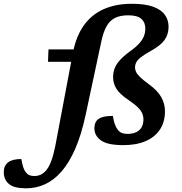

<svg xmlns="http://www.w3.org/2000/svg" viewBox="-190 -756 962 1016"><path d="M64 -429 66.5 -494.5H258L255.5 -429ZM262.5 -145Q240 -41.5 208 31.8Q176 105 135.8 151.2Q95.5 197.5 48.2 219Q1 240.5 -52.5 240.5Q-115 240.5 -142.5 217.8Q-170 195 -170 154.5Q-170 121 -147.2 103.2Q-124.5 85.5 -77 85.5Q-73 109.5 -68 126.2Q-63 143 -54 155Q-44.5 167 -33.8 171.2Q-23 175.5 -9 175.5Q10 175.5 26.5 167.8Q43 160 57 142Q71 124 82.2 93.2Q93.5 62.5 102.5 17L195.5 -475.5Q212.5 -564 253.5 -621.5Q294.5 -679 358.8 -707.5Q423 -736 507.5 -736Q577.5 -736 620.2 -720.5Q663 -705 682.5 -677.5Q702 -650 702 -614Q702 -574 680.5 -544.2Q659 -514.5 608 -486.5Q574 -467.5 555.8 -453.2Q537.5 -439 531 -426Q524.5 -413 524.5 -398.5Q524.5 -387 530.2 -375Q536 -363 552 -347.5Q568 -332 598 -310Q643.5 -277 663.2 -242.2Q683 -207.5 683 -167Q683 -111.5 656.8 -71.2Q630.5 -31 581.2 -9.5Q532 12 462.5 12Q378.5 12 344 -13.2Q309.5 -38.5 309.5 -76.5Q309.5 -98.5 318.5 -113.2Q327.5 -128 349 -135.2Q370.5 -142.5 407.5 -142.5Q411.5 -115 417.8 -98.2Q424 -81.5 433.5 -69Q443.5 -56.5 455.8 -52Q468 -47.5 484.5 -47.5Q510.5 -47.5 529.5 -56Q548.5 -64.5 558.8 -81.8Q569 -99 569 -125.5Q569 -150.5 553.2 -172.5Q537.5 -194.5 491 -226Q444 -257.5 426.2 -286Q408.5 -314.5 408.5 -348Q408.5 -372 416.5 -393.8Q424.5 -415.5 443.8 -437Q463 -458.5 495.5 -482.5Q528.5 -506 546.5 -526Q564.5 -546 571.8 -565.2Q579 -584.5 579 -605Q579 -637.5 558 -656.2Q537 -675 488.5 -675Q446.5 -675 418.8 -661.2Q391 -647.5 374 -617.2Q357 -587 346.5 -538Z"/></svg>

Font: Newsreader 9pt SemiBold
Style: Italic
Weight: 600
Italic angle: -17°
Designer: Hugues Gentile
Foundry: Production Type
Version: Version 1.003